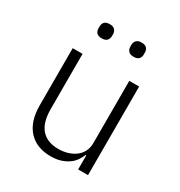

<svg xmlns="http://www.w3.org/2000/svg" viewBox="-170 -829 903 961"><g transform="rotate(30 281.5 -348.5)"><path d="M413 -81H409Q402 -63 390 -46Q378 -29 360 -16.5Q342 -4 317.5 4Q293 12 260 12Q178 12 132 -38.5Q86 -89 86 -183V-512H143V-194Q143 -115 177 -77Q211 -39 275 -39Q302 -39 326.5 -46Q351 -53 370.5 -67Q390 -81 401.5 -102.5Q413 -124 413 -153V-512H470V0H413ZM187 -627Q166 -627 157 -637Q148 -647 148 -663V-673Q148 -689 157 -699Q166 -709 187 -709Q207 -709 216.5 -699Q226 -689 226 -673V-663Q226 -647 216.5 -637Q207 -627 187 -627ZM371 -627Q351 -627 341.5 -637Q332 -647 332 -663V-673Q332 -689 341.5 -699Q351 -709 371 -709Q392 -709 401 -699Q410 -689 410 -673V-663Q410 -647 401 -637Q392 -627 371 -627Z"/></g></svg>

Font: IBM Plex Sans Arabic Light
Style: Regular
Weight: 300
Designer: Mike Abbink, Paul van der Laan, Pieter van Rosmalen, Wael Morcos, Khajak Apelian
Foundry: Bold Monday
Version: Version 1.2